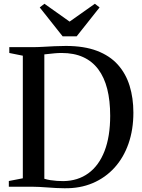

<svg xmlns="http://www.w3.org/2000/svg" viewBox="-20 -994 754 1022"><path d="M322 8Q302 8 279 6.8Q256 5.5 232.8 3.8Q209.5 2 189.2 1Q169 0 154 0H27V-30.5L101.5 -45V-697.5L29.5 -712V-743H152.5Q179.5 -743 209.5 -744.8Q239.5 -746.5 270.2 -748Q301 -749.5 330.5 -749.5Q427.5 -749.5 496 -723.5Q564.5 -697.5 607.2 -649.8Q650 -602 670 -537Q690 -472 690 -394.5Q690 -304 664 -229.5Q638 -155 589.5 -101.5Q541 -48 473.2 -19.2Q405.5 9.5 322 8ZM317 -30Q394.5 -31 450.5 -71.8Q506.5 -112.5 536.5 -190Q566.5 -267.5 566.5 -377.5Q566.5 -458.5 550.8 -520.5Q535 -582.5 503 -625.2Q471 -668 422.5 -690Q374 -712 308 -712Q288.5 -712 270.2 -710.2Q252 -708.5 237.5 -706.8Q223 -705 216 -704.5V-42.5Q230 -38 247.2 -35.2Q264.5 -32.5 282.8 -31.2Q301 -30 317 -30ZM313.5 -800.5 191.5 -954.5 216.5 -974 350.5 -879 485 -974 510 -954.5 388 -800.5Z"/></svg>

Font: Merriweather 96pt Medium
Style: Regular
Weight: 500
Version: Version 2.100